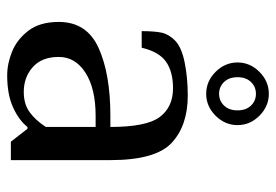

<svg xmlns="http://www.w3.org/2000/svg" viewBox="-134 -606 750 521"><g transform="rotate(90 240.5 -345.0)"><path d="M39 -130Q39 -206 109.5 -238Q180 -270 294 -270H324Q324 -368 297 -404Q270 -440 219 -440Q174 -440 147 -421Q120 -402 109 -355H64Q64 -389 68 -408.5Q72 -428 89 -445Q107 -463 148.5 -471.5Q190 -480 239 -480Q320 -480 367 -436.5Q414 -393 414 -270V0H364L329 -45H324Q306 -22 271 -6Q236 10 184 10Q152 10 119 -3.5Q86 -17 62.5 -48Q39 -79 39 -130ZM324 -95V-230H294Q220 -230 177 -202.5Q134 -175 134 -130Q134 -84 161.5 -59.5Q189 -35 229 -35Q262 -35 284 -51Q306 -67 324 -95ZM149 -615Q149 -649 174.5 -674.5Q200 -700 234 -700Q268 -700 293.5 -674.5Q319 -649 319 -615Q319 -581 293.5 -555.5Q268 -530 234 -530Q200 -530 174.5 -555.5Q149 -581 149 -615ZM279 -615Q279 -638 266 -651.5Q253 -665 234 -665Q215 -665 202 -651.5Q189 -638 189 -615Q189 -592 202 -578.5Q215 -565 234 -565Q253 -565 266 -578.5Q279 -592 279 -615Z"/></g></svg>

Font: Philosopher
Style: Regular
Weight: 400
Designer: Jovanny Lemonad
Foundry: Jovanny Lemonad
Version: Version 2.000